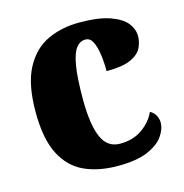

<svg xmlns="http://www.w3.org/2000/svg" viewBox="-88 -633 696 725"><g transform="rotate(-15 259.5 -270.5)"><path d="M286 10Q211 10 155.5 -15.5Q100 -41 69 -101.5Q38 -162 38 -267Q38 -375 71 -437Q104 -499 159.5 -525Q215 -551 284 -551Q360 -551 404.5 -535Q449 -519 467.5 -495Q486 -471 486 -444Q486 -423 476 -400.5Q466 -378 434 -362.5Q402 -347 337 -347Q337 -383 332.5 -414Q328 -445 318 -464Q308 -483 290 -483Q269 -483 254 -464Q239 -445 231 -398Q223 -351 223 -268Q223 -169 244.5 -119Q266 -69 316 -69Q367 -69 403 -94.5Q439 -120 455 -156Q469 -149 476.5 -135.5Q484 -122 484 -107Q484 -81 465 -54Q446 -27 403 -8.5Q360 10 286 10Z"/></g></svg>

Font: Noto Serif SemiCondensed Black
Style: Regular
Weight: 900
Width: 4
Designer: Monotype Design Team
Foundry: Monotype Imaging Inc.
Version: Version 2.014; ttfautohint (v1.8.4.7-5d5b)